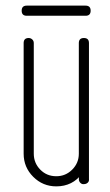

<svg xmlns="http://www.w3.org/2000/svg" viewBox="-20 -652 390 682"><path d="M302 -614Q302 -596 284 -596H242H117H75Q57 -596 57 -614Q57 -632 75 -632H117H242H284Q302 -632 302 -614ZM296 -119H260V-80Q259 -52 260 -48Q262 -30 260 -16Q260 -8 265.5 -2.5Q271 3 278 2Q286 2 291.5 -3Q297 -8 296 -16ZM296 -106V-237V-239V-499Q296 -517 278 -517Q260 -517 260 -499V-106Q260 -73 236.5 -49.5Q213 -26 180 -26Q146 -26 123 -49.5Q100 -73 100 -106V-499Q100 -507 94.5 -512Q89 -517 82 -517Q64 -517 64 -499V-106Q64 -58 98 -24Q132 10 180 10Q238 10 272 -36Z"/></svg>

Font: Aaram
Style: Regular
Weight: 400
Designer: Tharique Azeez
Foundry: Tharique Azeez
Version: Version 1.7